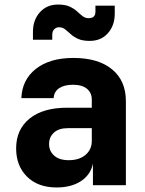

<svg xmlns="http://www.w3.org/2000/svg" viewBox="-20 -815 640 845"><path d="M229 10Q147 10 99 -37.5Q51 -85 51 -162Q51 -245 110 -293Q169 -341 276 -341H384V-376Q384 -407 362.5 -424.5Q341 -442 301 -442Q263 -442 240.5 -427Q218 -412 216 -383H74Q77 -464 138 -512Q199 -560 303 -560Q412 -560 473 -510Q534 -460 534 -370V0H389V-95Q379 -46 336.5 -18Q294 10 229 10ZM282 -110Q329 -110 356.5 -133.5Q384 -157 384 -195V-251H279Q239 -251 217.5 -231.5Q196 -212 196 -181Q196 -150 218.5 -130Q241 -110 282 -110ZM375 -635Q343 -635 323.5 -644Q304 -653 291 -665Q278 -677 266.5 -686Q255 -695 240 -695Q227 -695 218.5 -686Q210 -677 210 -662V-640H125V-675Q125 -727 155.5 -761Q186 -795 235 -795Q267 -795 286.5 -786Q306 -777 319 -765Q332 -753 343.5 -744Q355 -735 370 -735Q400 -735 400 -763V-790H485V-755Q485 -703 455 -669Q425 -635 375 -635Z"/></svg>

Font: JetBrains Mono NL ExtraBold
Style: Regular
Weight: 800
Designer: Philipp Nurullin, Konstantin Bulenkov
Foundry: JetBrains
Version: Version 2.304; ttfautohint (v1.8.4.7-5d5b)